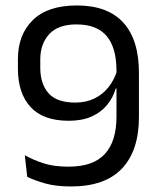

<svg xmlns="http://www.w3.org/2000/svg" viewBox="-20 -671 580 703"><path d="M261.4 -651Q374 -651 431.4 -588.3Q488.7 -525.5 488.7 -404.3V-241.8Q488.7 -119.9 426.7 -54.1Q364.7 11.7 240 11.7Q184.2 11.7 145.3 0.6Q106.4 -10.5 79.7 -23.6L70.8 -102.5Q102.8 -84.9 140 -72.9Q177.1 -60.8 231 -60.8Q321.2 -60.8 363.8 -107.1Q406.5 -153.4 406.5 -244.2V-411.9Q406.5 -496.1 370.7 -538.8Q334.8 -581.6 259.8 -581.6Q192.6 -581.6 160 -545.8Q127.5 -510 127.5 -453.6V-422.2Q127.5 -364.4 157.5 -329.9Q187.5 -295.4 256 -295.4Q294.5 -295.4 325.3 -310.2Q356.2 -325 377.9 -352.5Q399.7 -380.1 410.3 -417.5L418.1 -347.1H403.8Q394.1 -313.6 372.1 -286.8Q350.2 -260.1 315.5 -244.4Q280.7 -228.8 231.6 -228.8Q138 -228.8 91.8 -279.3Q45.6 -329.8 45.6 -419.4V-454.7Q45.6 -543.7 100.1 -597.4Q154.6 -651 261.4 -651Z"/></svg>

Font: Anek Odia Medium
Style: Regular
Weight: 500
Designer: Yesha Goshar & Mahesh Sahu (Odia), Yesha Goshar (Latin)
Foundry: Ek Type
Version: Version 1.003